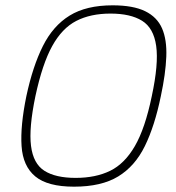

<svg xmlns="http://www.w3.org/2000/svg" viewBox="-20 -696 661 721"><path d="M79 -335Q103 -447 141 -523Q179 -599 241.5 -637.5Q304 -676 403 -676Q480 -676 525 -654Q570 -632 588.5 -589.5Q607 -547 604.5 -483Q602 -419 584 -335Q561 -223 524 -147.5Q487 -72 424 -33.5Q361 5 258 5Q159 5 112.5 -33.5Q66 -72 61 -147.5Q56 -223 79 -335ZM113 -335Q88 -215 96.5 -148Q105 -81 147 -54.5Q189 -28 264 -28Q339 -28 393.5 -54.5Q448 -81 486.5 -147.5Q525 -214 550 -335Q576 -456 566.5 -523.5Q557 -591 513.5 -618Q470 -645 395 -645Q320 -645 266.5 -617.5Q213 -590 176 -523Q139 -456 113 -335Z"/></svg>

Font: Glory Thin
Style: Italic
Weight: 100
Italic angle: -12°
Designer: Robert Leuschke
Foundry: Robert Leuschke
Version: Version 1.011